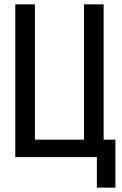

<svg xmlns="http://www.w3.org/2000/svg" viewBox="-20 -720 559 880"><path d="M455 -700V-80H509V140H424V0H50V-700H140V-80H365V-700Z"/></svg>

Font: Tektur SemiCondensed
Style: Regular
Weight: 400
Width: 4
Designer: Adam Jagosz
Foundry: Adam Jagosz
Version: Version 1.005;gftools[0.9.30]